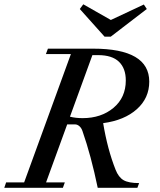

<svg xmlns="http://www.w3.org/2000/svg" viewBox="-38 -895 762 915"><path d="M460.4 -720.2 342.3 -852.1 358.9 -874.5 490.2 -799.8 647.5 -873.5 661.6 -852.1 489.7 -720.2ZM-17.6 0 -8.8 -25.9H77.1L299.8 -637.2H180.7L190.4 -663.1H405.8Q673.3 -663.1 673.3 -505.9Q673.3 -427.7 614.3 -374.8Q555.2 -321.8 453.6 -308.1Q474.1 -184.1 512.7 -86.4Q526.9 -50.3 550.8 -36.4Q574.7 -22.5 625 -22.5L616.7 0H427.7Q396 -153.3 355 -270.5Q350.1 -285.2 340.3 -293.7Q330.6 -302.2 319.3 -302.2H282.2L181.6 -25.9H271L261.7 0ZM429.7 -632.3H402.3L295.4 -338.9Q322.8 -332 355.5 -332Q444.3 -332 502.9 -381.1Q561.5 -430.2 561.5 -511.7Q561.5 -569.3 528.8 -600.8Q496.1 -632.3 429.7 -632.3Z"/></svg>

Font: Elstob 14pt Medium
Style: Italic
Weight: 500
Italic angle: -20°
Designer: Peter S. Baker
Version: Version 1.015